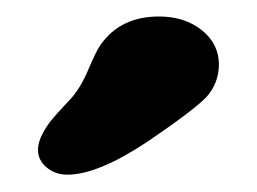

<svg xmlns="http://www.w3.org/2000/svg" viewBox="-20 -729 304 227"><path d="M154.3 -561.5Q95.7 -522.5 59.6 -522.5Q45.4 -522.5 35.2 -531Q24.9 -539.6 24.9 -551.8Q24.9 -561 30.5 -571.3Q36.1 -581.5 41.3 -587.6Q46.4 -593.8 61 -609.4Q74.2 -622.6 84.2 -646.2Q94.2 -669.9 99.1 -676.3Q122.6 -709.5 168 -709.5Q198.2 -709.5 218.5 -693.4Q238.8 -677.2 238.8 -652.8Q238.8 -630.9 224.1 -614.3Q209 -598.6 154.3 -561.5Z"/></svg>

Font: Cooper* ExtraBold
Style: Regular
Weight: 800
Designer: Owen Earl
Foundry: indestructible type*
Version: Version 0.001